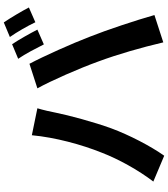

<svg xmlns="http://www.w3.org/2000/svg" viewBox="45 -928 909 1040"><g transform="rotate(-90 500.0 -408.5)"><path d="M780 -798 701 -765C728 -727 758 -667 779 -626L859 -661C840 -698 805 -761 780 -798ZM898 -843 819 -810C846 -772 879 -714 899 -672L979 -707C961 -742 924 -805 898 -843ZM192 -311C158 -223 99 -115 36 -33L176 26C229 -49 288 -163 324 -260C358 -353 395 -491 409 -561C413 -583 424 -632 433 -661L287 -691C275 -564 237 -423 192 -311ZM686 -332C726 -224 762 -98 790 21L938 -27C910 -126 857 -286 821 -376C784 -473 715 -627 674 -704L541 -661C583 -585 648 -437 686 -332Z"/></g></svg>

Font: Noto Sans Mono CJK JP Bold
Style: Regular
Weight: 700
Designer: Ryoko NISHIZUKA (kana & ideographs); Paul D. Hunt (Latin, Greek & Cyrillic); Wenlong ZHANG (bopomofo); Sandoll Communica
Foundry: Adobe Systems Incorporated
Version: Version 1.004;PS 1.004;hotconv 1.0.82;makeotf.lib2.5.63406